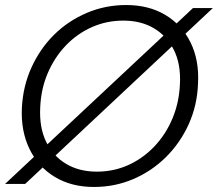

<svg xmlns="http://www.w3.org/2000/svg" viewBox="-26 -732 867 764"><path d="M-6 0 742 -700H821L74 0ZM348 12Q258 12 192 -28Q126 -68 91.5 -139Q57 -210 61 -301Q65 -388 99 -463Q133 -538 189 -593.5Q245 -649 319 -680.5Q393 -712 476 -712Q566 -712 632 -672.5Q698 -633 732.5 -562.5Q767 -492 762 -400Q759 -313 725 -238Q691 -163 634.5 -107Q578 -51 504.5 -19.5Q431 12 348 12ZM359 -49Q426 -49 484 -75Q542 -101 587.5 -148.5Q633 -196 660 -260Q687 -324 690 -398Q694 -477 666 -533Q638 -589 586.5 -619.5Q535 -650 465 -650Q398 -650 339.5 -624Q281 -598 236 -551Q191 -504 164 -441Q137 -378 134 -304Q130 -225 157.5 -168Q185 -111 237 -80Q289 -49 359 -49Z"/></svg>

Font: DM Sans 28pt Light
Style: Italic
Weight: 300
Italic angle: -10°
Version: Version 4.004;gftools[0.9.30]